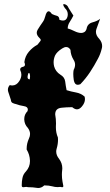

<svg xmlns="http://www.w3.org/2000/svg" viewBox="-20 -939 538 939"><path d="M116.7 -23.4Q113.3 -24.9 107.9 -24.9Q103.5 -24.9 98.1 -23.9Q96.2 -23.4 94.2 -23.4Q86.4 -23.4 86.4 -30.8Q86.4 -31.2 86.4 -31.7Q86.4 -33.7 86.4 -35.6Q86.4 -52.2 89.8 -68.4Q93.3 -86.9 106.9 -100.6Q126.5 -122.6 126.5 -150.4Q126.5 -151.9 126.5 -153.3Q125.5 -183.1 110.4 -207.5Q110.4 -207.5 110.4 -212.9Q110.4 -236.8 121.6 -261.7Q127 -272.9 127 -283.7Q127 -299.3 115.7 -314Q99.6 -330.6 98.6 -354.5Q98.6 -354.5 98.6 -356.9Q98.6 -379.4 114.7 -395.5Q116.2 -399.9 116.2 -403.3Q116.2 -417 97.2 -419.9Q73.7 -423.8 59.1 -429.7Q49.3 -431.6 41.5 -435.5Q33.7 -439.5 33.2 -450.7Q27.8 -467.8 21 -487.8Q18.6 -494.1 18.6 -500Q18.6 -512.7 27.8 -522.9Q34.2 -521 40 -521Q61 -521 74.7 -543Q84.5 -558.6 84.5 -573.7Q84.5 -585 79.1 -595.7Q78.6 -597.7 78.6 -599.1Q78.6 -609.4 92.3 -612.3Q102.1 -614.3 102.1 -623Q102.1 -627.9 99.1 -634.8Q102.5 -664.1 121.1 -686Q139.2 -707.5 163.6 -720.7Q169.4 -728.5 176.3 -736.8Q179.2 -739.7 179.2 -743.2Q179.2 -748 172.9 -753.4Q159.7 -766.1 159.7 -778.8Q159.7 -786.6 164.6 -794.4Q177.2 -814.9 189.9 -832.5Q196.8 -841.8 201.7 -860.4Q206.5 -879.4 214.8 -883.3Q216.3 -883.8 217.8 -883.8Q220.2 -883.8 223.1 -882.3Q227.5 -879.4 233.9 -870.6Q246.1 -864.7 257.8 -861.8Q270 -858.9 270.5 -842.3Q280.3 -838.4 288.1 -838.4Q304.2 -838.4 309.6 -856Q311.5 -862.8 311.5 -869.1Q311.5 -886.2 297.4 -899.4Q289.1 -911.1 289.1 -916Q289.1 -918.9 292.5 -918.9Q293.9 -918.9 295.4 -918.5Q309.6 -915.5 315.4 -899.9Q321.3 -890.6 327.1 -881.3Q333 -872.1 338.9 -862.8Q331.1 -847.2 321.3 -832Q311.5 -817.4 311 -799.8Q324.7 -796.4 343.3 -787.1Q361.8 -777.8 377.4 -777.8Q385.7 -777.8 392.6 -782.2Q399.4 -786.1 403.3 -797.4Q407.2 -822.8 432.1 -829.6Q457.5 -836.4 469.7 -847.2Q460.4 -822.8 451.7 -797.4Q449.2 -790 449.2 -783.2Q449.2 -765.6 465.3 -749Q479.5 -732.4 479.5 -713.9Q479.5 -707 477.5 -700.7Q471.2 -674.3 459 -651.9Q441.4 -618.2 420.4 -586.4Q399.4 -554.7 373 -527.3Q365.7 -524.4 360.4 -524.4Q344.7 -524.4 340.8 -547.4Q338.4 -564 338.4 -577.1Q338.4 -588.9 340.3 -597.2Q347.2 -610.4 347.2 -622.6Q347.2 -635.3 339.8 -646.5Q325.7 -669.4 324.7 -695.3Q316.4 -709 303.7 -709Q294.9 -709 284.2 -702.1Q257.8 -685.5 249 -667Q242.2 -650.4 242.2 -634.3Q242.2 -624.5 244.6 -614.7Q251.5 -588.9 275.4 -573.7Q295.9 -562 298.8 -540.5Q301.3 -519.5 305.7 -498Q327.1 -491.2 351.6 -486.8Q376 -482.4 393.6 -466.8Q395.5 -460.4 395.5 -454.1Q395.5 -435.5 379.9 -417.5Q368.7 -404.3 356.4 -404.3Q345.7 -404.3 333.5 -414.6Q328.6 -414.6 323.7 -414.6Q305.7 -414.6 281.2 -412.1Q250 -409.2 250 -379.9Q250 -379.4 250 -378.9Q253.9 -357.4 253.9 -335.4Q253.9 -328.6 253.4 -321.8Q253.4 -318.4 253.4 -314.9Q253.4 -289.6 263.2 -266.6Q263.7 -261.2 263.7 -255.9Q263.7 -234.4 257.3 -212.9Q254.9 -205.1 254.9 -197.8Q254.9 -179.2 269 -162.1Q284.7 -140.6 284.7 -116.2Q284.7 -112.3 284.2 -107.9Q282.7 -96.2 282.7 -84.5Q282.7 -67.9 285.6 -51.3Q288.1 -40.5 289.6 -30.3Q289.6 -29.3 289.6 -28.3Q289.6 -23.4 283.7 -23.4Q280.3 -23.4 274.9 -24.9Q268.6 -23.9 262.2 -23.9Q248.5 -23.9 235.4 -27.8Q217.8 -32.2 199.7 -32.2Q198.7 -32.2 196.3 -32.2Q183.1 -19.5 166.5 -19.5Q162.6 -19.5 158.2 -20.5Q139.6 -23.4 121.6 -23.4Q119.1 -23.4 116.7 -23.4ZM127 -566.9Q126.5 -574.7 125 -578.1Q124 -582 122.6 -582Q122.1 -582 121.6 -582Q117.2 -582 115.2 -567.4Q114.7 -564.5 114.7 -562Q114.7 -551.3 125.5 -550.8Q126.5 -554.7 126.5 -558.6Q126.5 -562.5 127 -566.9Z"/></svg>

Font: Brazier Flame
Style: Regular
Weight: 400
Designer: Walter E Stewart
Version: 0.1